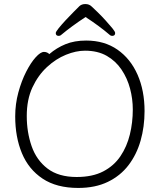

<svg xmlns="http://www.w3.org/2000/svg" viewBox="-20 -911 785 947"><path d="M402 -827Q367 -804 337 -782Q307 -760 282 -739Q277 -734 270 -734Q255 -734 255 -748Q255 -754 269.5 -772Q284 -790 304.5 -812Q325 -834 344 -853Q363 -872 372 -881Q383 -891 401 -891Q420 -891 432 -879Q443 -869 462 -850.5Q481 -832 500.5 -810.5Q520 -789 534 -772Q548 -755 548 -748Q548 -734 533 -734Q526 -734 521 -739Q471 -782 402 -827ZM223 -644Q259 -675 303 -693Q347 -711 405 -711Q495 -711 559.5 -666Q624 -621 658.5 -542.5Q693 -464 693 -363Q693 -286 673.5 -217.5Q654 -149 614 -96.5Q574 -44 512 -14Q450 16 366 16Q259 16 190 -30Q121 -76 88 -155.5Q55 -235 55 -337Q55 -398 70.5 -455Q86 -512 109 -557Q132 -602 156 -628.5Q180 -655 197 -655Q205 -655 212 -652Q219 -649 223 -644ZM358 -38Q436 -38 489 -65.5Q542 -93 574 -140.5Q606 -188 620.5 -247.5Q635 -307 635 -371Q635 -423 621.5 -474Q608 -525 579.5 -567.5Q551 -610 506.5 -635.5Q462 -661 399 -661Q355 -661 305.5 -641Q256 -621 212 -580.5Q168 -540 140 -480Q112 -420 112 -339Q112 -259 136 -190Q160 -121 214.5 -79.5Q269 -38 358 -38Z"/></svg>

Font: Moon Stars Kai HW Light
Style: Regular
Weight: 300
Designer: GuiWonder
Version: Version 1.101